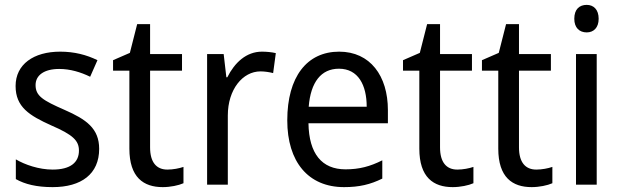

<svg xmlns="http://www.w3.org/2000/svg" viewBox="-20 -758 2547 788"><path d="M387 -147C387 -231 334 -268 245 -307C156 -346 126 -364 126 -409C126 -449 161 -475 223 -475C268 -475 311 -462 350 -443L380 -511C335 -533 285 -546 227 -546C118 -546 44 -494 44 -405C44 -319 100 -284 191 -243C279 -205 304 -181 304 -140C304 -92 270 -62 196 -62C140 -62 82 -82 45 -104V-23C82 -2 130 10 196 10C314 10 387 -44 387 -147Z M667 -62C622 -62 596 -92 596 -153V-468H727V-536H596V-659H543L513 -541L444 -511V-468H511V-148C511 -30 569 10 648 10C679 10 713 3 733 -6V-73C716 -67 690 -62 667 -62Z M1055 -546C991 -546 943 -501 913 -441H909L898 -536H830V0H915V-284C915 -391 976 -465 1049 -465C1066 -465 1086 -462 1101 -458L1112 -540C1095 -544 1074 -546 1055 -546Z M1372 -546C1240 -546 1159 -443 1159 -264C1159 -94 1245 10 1392 10C1455 10 1500 -1 1549 -25V-100C1499 -75 1455 -63 1398 -63C1301 -63 1248 -127 1246 -252H1572V-306C1572 -447 1499 -546 1372 -546ZM1371 -476C1450 -476 1485 -409 1485 -320H1247C1255 -421 1298 -476 1371 -476Z M1857 -62C1812 -62 1786 -92 1786 -153V-468H1917V-536H1786V-659H1733L1703 -541L1634 -511V-468H1701V-148C1701 -30 1759 10 1838 10C1869 10 1903 3 1923 -6V-73C1906 -67 1880 -62 1857 -62Z M2181 -62C2136 -62 2110 -92 2110 -153V-468H2241V-536H2110V-659H2057L2027 -541L1958 -511V-468H2025V-148C2025 -30 2083 10 2162 10C2193 10 2227 3 2247 -6V-73C2230 -67 2204 -62 2181 -62Z M2388 -738C2358 -738 2337 -720 2337 -681C2337 -644 2358 -625 2388 -625C2416 -625 2437 -644 2437 -681C2437 -719 2416 -738 2388 -738ZM2429 -536H2344V0H2429Z"/></svg>

Font: Noto Sans Gujarati UI SemiCondensed
Style: Regular
Weight: 400
Width: 4
Designer: Jelle Bosma - Monotype Design Team, Universal Thirst
Foundry: Monotype Imaging Inc.
Version: Version 2.106